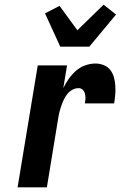

<svg xmlns="http://www.w3.org/2000/svg" viewBox="-20 -799 540 819"><path d="M55 0 141 -520H266L250 -423Q260 -444 273.5 -463Q287 -482 304 -497Q321 -512 343 -520Q365 -528 387 -528Q406 -528 423 -521Q440 -514 450.5 -500.5Q461 -487 466 -469Q471 -451 472 -432.5Q473 -414 471.5 -395.5Q470 -377 467 -358H342Q344 -368 344.5 -378.5Q345 -389 342.5 -399Q340 -409 333 -416Q326 -423 315 -423Q302 -423 289.5 -416.5Q277 -410 268 -399Q259 -388 253 -375.5Q247 -363 242.5 -350.5Q238 -338 234.5 -325Q231 -312 229 -299L180 0ZM237 -600 172 -742 234 -774 310 -670 422 -779 475 -737 361 -600Z"/></svg>

Font: Iosevka Extrabold Oblique
Style: Regular
Weight: 800
Italic angle: -9°
Monospace: yes
Designer: Belleve Invis
Foundry: Belleve Invis
Version: Version 32.5.0; ttfautohint (v1.8.4)